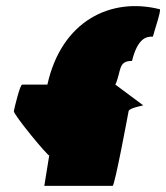

<svg xmlns="http://www.w3.org/2000/svg" viewBox="-20 -744 540 624"><path d="M25 -383C23 -372 139 -232 140 -239L124 -140H346C353 -140 396 -372 398 -383C400 -394 453 -402 445 -402L355 -469C375 -514 363 -546 409 -546C427 -618 454 -626 477 -625C479 -636 506 -714 499 -714C341 -754 180 -677 134 -469H52C45 -469 27 -394 25 -383Z"/></svg>

Font: Ampere
Style: SCExtIta
Weight: 400
Version: Version 1